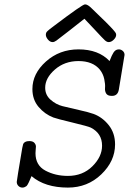

<svg xmlns="http://www.w3.org/2000/svg" viewBox="-20 -843 585 871"><path d="M188 -685Q188 -690 189.5 -694Q191 -698 195.5 -702Q200 -706 203.5 -709Q207 -712 214.5 -717.5Q222 -723 227 -727Q354 -823 365 -823H367Q378 -823 396 -805Q424 -777 461 -742Q504 -699 506 -691Q507 -689 507 -685Q507 -674 496 -663Q485 -652 473 -652Q465 -652 456 -660Q447 -668 412 -706Q383 -737 363 -758Q336 -737 297 -706Q246 -666 236 -659Q226 -652 219 -652Q207 -652 197.5 -663.5Q188 -675 188 -685ZM56 -18Q56 -24 81 -172Q83 -183 85 -189Q87 -195 94 -199Q101 -203 113 -203Q129 -203 136 -195Q143 -187 143 -178Q143 -175 142 -165Q141 -155 141 -148Q141 -93 186 -69Q231 -45 288 -45Q355 -45 399 -88.5Q443 -132 443 -182Q443 -238 392 -264Q380 -270 309 -287Q238 -304 222 -310Q183 -325 155 -358Q127 -391 127 -439Q127 -509 188.5 -564Q250 -619 336 -619Q427 -619 477 -566Q479 -570 482 -578Q485 -586 486.5 -589Q488 -592 491 -597.5Q494 -603 495.5 -605.5Q497 -608 500 -611Q503 -614 505.5 -615.5Q508 -617 511.5 -618Q515 -619 519 -619Q529 -619 537 -612Q545 -605 545 -594Q545 -593 519 -436Q514 -408 488 -408H487Q468 -408 461.5 -419Q455 -430 456.5 -445Q458 -460 453 -484Q448 -508 433 -527Q401 -566 336 -566Q273 -566 229 -527.5Q185 -489 185 -445Q185 -412 209.5 -390.5Q234 -369 263.5 -361.5Q293 -354 338 -344Q383 -334 405 -326Q445 -311 473.5 -275Q502 -239 502 -188Q502 -112 439.5 -52Q377 8 288 8Q184 8 123 -44Q121 -39 116.5 -29Q112 -19 110.5 -15.5Q109 -12 105.5 -6Q102 0 99 2Q96 4 91.5 6Q87 8 82 8Q71 8 63.5 0.5Q56 -7 56 -18Z"/></svg>

Font: CMU Typewriter Text
Style: LightOblique
Weight: 200
Italic angle: -9.46001°
Version: Version 0.7.0